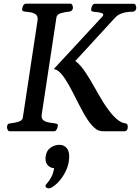

<svg xmlns="http://www.w3.org/2000/svg" viewBox="-20 -713 760 1043"><path d="M32.7 0Q25.4 0 21.7 -7.8Q18.1 -15.6 18.1 -22Q18.1 -30.8 21.7 -36.4Q25.4 -42 36.1 -43Q60.1 -45.4 80.8 -51.8Q101.6 -58.1 104 -74.2L184.1 -602.5Q185.5 -611.3 184.1 -617.7Q181.2 -631.8 169.4 -638.2Q157.7 -644.5 142.8 -646.7Q127.9 -648.9 115.2 -649.9Q100.1 -651.4 100.1 -660.6Q100.1 -670.9 105.7 -681.9Q111.3 -692.9 120.6 -692.9H362.3Q370.6 -692.9 373.8 -683.1Q377 -673.3 376 -668Q373 -651.9 356.4 -649.9Q332.5 -647.9 310.8 -641.4Q289.1 -634.8 286.6 -618.7L206.5 -90.3Q203.6 -69.3 215.3 -60.1Q227.1 -50.8 244.9 -47.9Q262.7 -44.9 277.3 -43Q287.1 -42 291.5 -38.8Q295.9 -35.6 293.5 -24.9Q292.5 -19.5 287.6 -9.8Q282.7 0 274.4 0ZM543 0Q517.1 0 502.7 -11Q488.3 -22 477.5 -34.2Q456.1 -59.1 435.3 -96.2Q414.6 -133.3 394.3 -174.1Q374 -214.8 353.8 -251.2Q333.5 -287.6 313.2 -311.5Q293 -335.4 272 -337.9L536.1 -623Q541 -627.9 541 -632.3Q541 -639.2 531.2 -642.3Q521.5 -645.5 508.8 -647Q496.1 -648.4 487.3 -649.4Q475.1 -650.9 475.1 -660.6Q475.1 -670.4 480.7 -681.4Q486.3 -692.4 495.6 -692.4H706.5Q714.8 -692.4 718 -682.6Q721.2 -672.9 720.2 -667.5Q716.3 -649.4 700.2 -649.4Q683.6 -649.4 666.3 -646.7Q648.9 -644 633.1 -637Q617.2 -629.9 605 -616.7L389.2 -381.8Q417.5 -360.4 443.6 -321Q469.7 -281.7 494.4 -237.3Q519 -192.9 542.5 -154.8Q553.7 -137.2 572.5 -111.8Q591.3 -86.4 614.3 -66.2Q637.2 -45.9 659.2 -43.5Q669.4 -42.5 672.6 -34.4Q675.8 -26.4 673.3 -15.6Q672.4 -10.3 668.5 -5.1Q664.6 0 656.2 0ZM302.7 73.7Q325.7 73.7 340.8 89.6Q356 105.5 356 138.2Q356 147.9 354.5 159.2Q350.6 190.4 335.2 220.7Q319.8 251 298.8 273.9Q277.8 296.9 256.3 307.6Q251.5 310.1 245.6 310.1Q238.8 310.1 232.9 306.9Q227.1 303.7 227.1 297.9Q227.1 291 235.8 282.2Q246.6 271.5 258.3 249.8Q270 228 273.9 200.2Q256.3 200.2 241.7 186.8Q227.1 173.3 227.1 148.9Q227.1 146 227.3 143.3Q227.5 140.6 228 137.7Q232.4 104 254.9 88.9Q277.3 73.7 302.7 73.7Z"/></svg>

Font: Gelasio
Style: Italic
Weight: 400
Italic angle: -8.5°
Designer: Eben Sorkin
Foundry: Eben Sorkin
Version: Version 1.008